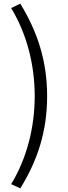

<svg xmlns="http://www.w3.org/2000/svg" viewBox="-20 -836 371 1051"><path d="M91 195C183 47 238 -113 238 -310C238 -505 183 -666 91 -816L41 -792C127 -650 170 -481 170 -310C170 -139 127 31 41 172Z"/></svg>

Font: ChiuKong Gothic CL Normal
Style: Regular
Weight: 350
Designer: Ryoko NISHIZUKA 西塚涼子 (kana, bopomofo & ideographs); Paul D. Hunt (Latin, Greek & Cyrillic); Sandoll Communications 산돌커뮤니
Foundry: Adobe
Version: Version 1.300